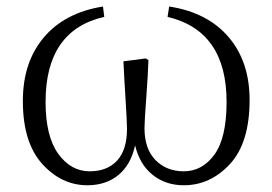

<svg xmlns="http://www.w3.org/2000/svg" viewBox="-20 -544 818 578"><path d="M484.4 -493.2 489.3 -524.4Q604.5 -506.8 668 -432.6Q731.4 -358.4 731.4 -243.2Q731.4 -114.3 672.4 -50.3Q613.3 13.7 533.2 13.7Q478.5 13.7 439.5 -17.6Q400.4 -48.8 386.7 -106.4Q374 -47.9 336.4 -17.1Q298.8 13.7 243.2 13.7Q165 13.7 106.9 -50.8Q48.8 -115.2 48.8 -240.2Q48.8 -356.4 111.8 -431.2Q174.8 -505.9 290 -524.4L293.9 -493.2Q117.2 -453.1 117.2 -237.3Q117.2 -133.8 155.3 -81.1Q193.4 -28.3 250 -28.3Q302.7 -28.3 332.5 -60.5Q362.3 -92.8 362.3 -156.2Q362.3 -176.8 357.9 -246.1Q353.5 -315.4 351.6 -359.4L418.9 -368.2L426.8 -363.3Q425.8 -323.2 420.4 -251Q415 -178.7 415 -158.2Q415 -95.7 448.2 -62Q481.4 -28.3 533.2 -28.3Q588.9 -28.3 625.5 -78.6Q662.1 -128.9 662.1 -237.3Q662.1 -451.2 484.4 -493.2Z"/></svg>

Font: Bpmf Zihi Serif Light
Style: Light
Weight: 300
Foundry: But Ko
Version: Version 1.320